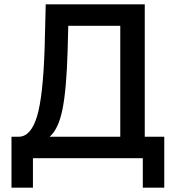

<svg xmlns="http://www.w3.org/2000/svg" viewBox="-20 -730 812 886"><path d="M33 136V-99H67Q123 -100 151 -193.5Q179 -287 186 -510L191 -710H648V-99H738V136H639V0H132V136ZM209 -99H535V-611H295L292 -495Q287 -319 268.5 -226.5Q250 -134 209 -99Z"/></svg>

Font: Raleway-v4020 SemiBold
Style: Regular
Weight: 600
Designer: Matt McInerney, Pablo Impallari, Rodrigo Fuenzalida
Foundry: Matt McInerney, Pablo Impallari, Rodrigo Fuenzalida
Version: Version 4.020;PS 004.020;hotconv 1.0.88;makeotf.lib2.5.64775